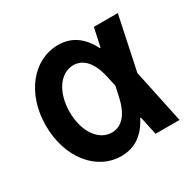

<svg xmlns="http://www.w3.org/2000/svg" viewBox="-127 -690 854 840"><g transform="rotate(-30 300.0 -270.0)"><path d="M261 -550C135 -550 39 -431 39 -270C39 -110 134 10 260 10C327 10 378 -24 413 -93H417L437 0H558L501 -270L558 -540H437L417 -447H413C378 -516 328 -550 261 -550ZM379 -220C362 -141 326 -100 275 -100C208 -100 159 -172 159 -270C159 -368 208 -440 275 -440C325 -440 362 -399 379 -320L390 -270Z"/></g></svg>

Font: CommitMono
Style: 700Regular
Weight: 700
Monospace: yes
Designer: Eigil Nikolajsen
Foundry: Eigil Nikolajsen
Version: Version 1.143